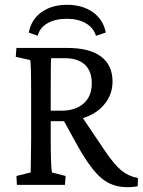

<svg xmlns="http://www.w3.org/2000/svg" viewBox="-20 -774 598 804"><path d="M137.7 -624 100.6 -637.7Q110.8 -692.4 153.8 -723.1Q196.8 -753.9 260.7 -753.9Q325.2 -753.9 368.9 -722.9Q412.6 -691.9 422.9 -637.7L381.8 -624Q372.1 -657.2 339.8 -676.3Q307.6 -695.3 259.8 -695.3Q210.4 -695.3 178.2 -676.3Q146 -657.2 137.7 -624ZM50.8 0 48.8 -37.1 108.4 -51.8Q108.4 -55.2 109.4 -106.7Q110.4 -158.2 110.4 -194.3V-377.9Q110.4 -512.2 106.4 -522.5L45.9 -536.1L48.8 -573.2H262.7Q354.5 -573.2 402.8 -537.4Q451.2 -501.5 451.2 -432.6Q451.2 -378.9 417.7 -337.9Q384.3 -296.9 327.1 -279.3L418 -144.5Q458 -85 488.3 -60.3Q518.6 -35.6 557.6 -28.3L556.6 5.9Q538.6 9.8 513.7 9.8Q449.7 9.8 405 -27.6Q360.4 -64.9 305.7 -162.1L248 -266.6H192.4V-194.3Q192.4 -82.5 197.3 -51.8L254.9 -37.1L252 0ZM194.3 -530.3Q192.4 -523.4 192.4 -392.6V-310.5H236.3Q296.4 -310.5 330.3 -340.8Q364.3 -371.1 364.3 -424.8Q364.3 -476.6 335.2 -503.4Q306.2 -530.3 251 -530.3Z"/></svg>

Font: Crimson Pro
Style: Regular
Weight: 400
Designer: Jacques Le Bailly
Foundry: Baron von Fonthausen
Version: Version 1.003